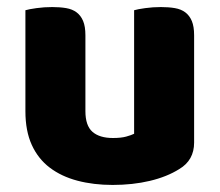

<svg xmlns="http://www.w3.org/2000/svg" viewBox="-20 -508 622 544"><path d="M52 -479Q62 -482 83.5 -485Q105 -488 128 -488Q150 -488 167.5 -485Q185 -482 197 -473Q209 -464 215.5 -448.5Q222 -433 222 -408V-193Q222 -152 242 -134.5Q262 -117 300 -117Q323 -117 337.5 -121Q352 -125 360 -129V-479Q370 -482 391.5 -485Q413 -488 436 -488Q458 -488 475.5 -485Q493 -482 505 -473Q517 -464 523.5 -448.5Q530 -433 530 -408V-104Q530 -54 488 -29Q453 -7 404.5 4.5Q356 16 299 16Q245 16 199.5 4Q154 -8 121 -33Q88 -58 70 -97.5Q52 -137 52 -193Z"/></svg>

Font: Baloo Paaji
Style: Regular
Weight: 400
Designer: Shuchita Grover and Ek Type
Foundry: Ek Type
Version: Version 1.007;PS 1.000;hotconv 1.0.88;makeotf.lib2.5.647800